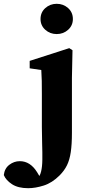

<svg xmlns="http://www.w3.org/2000/svg" viewBox="-138 -752 465 1009"><path d="M10 237Q-43 237 -75 216Q-107 195 -118 168Q-114 133 -89 114Q-64 95 -34 95Q21 95 57 153L69 173Q75 162 78 149Q84 125 84.5 87.5Q85 50 83.5 5.5Q82 -39 82 -84V-258Q82 -299 81.5 -326.5Q81 -354 79 -384L18 -393V-432L226 -499L243 -488L240 -343V-54Q240 6 234 47Q228 88 214 116.5Q200 145 175 170Q136 209 92 223Q48 237 10 237ZM160 -573Q125 -573 100 -595.5Q75 -618 75 -652Q75 -687 100 -709.5Q125 -732 160 -732Q195 -732 220 -709.5Q245 -687 245 -652Q245 -618 220 -595.5Q195 -573 160 -573Z"/></svg>

Font: Source Serif Pro
Style: Bold
Weight: 700
Designer: Frank Grießhammer
Foundry: Adobe Systems Incorporated
Version: Version 3.001;hotconv 1.0.111;makeotfexe 2.5.65597